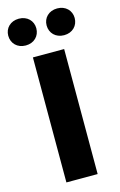

<svg xmlns="http://www.w3.org/2000/svg" viewBox="-164 -935 620 991"><g transform="rotate(-15 145.5 -440.0)"><path d="M229 0V-668H62V0ZM43 -737C88 -737 118 -768 118 -809C118 -849 88 -880 43 -880C-2 -880 -32 -849 -32 -809C-32 -768 -2 -737 43 -737ZM248 -737C293 -737 323 -768 323 -809C323 -849 293 -880 248 -880C203 -880 173 -849 173 -809C173 -768 203 -737 248 -737Z"/></g></svg>

Font: Celebes ExtraBold
Style: Regular
Weight: 800
Designer: Anugrah Pasau
Foundry: Lafontype
Version: Version 1.000